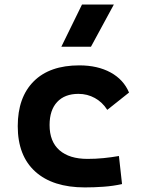

<svg xmlns="http://www.w3.org/2000/svg" viewBox="-20 -815 626 845"><path d="M353.5 9.8Q212.4 9.8 135.3 -59.8Q58.1 -129.4 58.1 -259.8Q58.1 -386.7 128.4 -457Q198.6 -527.3 329.1 -527.3Q409.4 -527.3 466.7 -496.1Q523.9 -464.8 547.9 -407.7L452.1 -331.5Q430.8 -365.1 397.7 -383.5Q364.5 -401.9 325.2 -401.9Q264.9 -401.9 231.6 -366.2Q198.2 -330.5 198.2 -264.6Q198.2 -191.9 241.7 -153.8Q285.2 -115.7 365.2 -115.7Q400.3 -115.7 435.3 -119.1Q470.3 -122.6 503.4 -128.4L517.1 -4.9Q477.6 3.9 435.5 6.8Q393.4 9.8 353.5 9.8ZM250 -609.4 340.8 -794.9H481L380.4 -609.4Z"/></svg>

Font: Cascadia Mono PL
Style: Regular
Weight: 400
Monospace: yes
Designer: Aaron Bell
Foundry: Saja Typeworks
Version: Version 2102.003